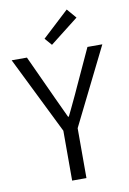

<svg xmlns="http://www.w3.org/2000/svg" viewBox="-95 -920 658 978"><g transform="rotate(-10 234.5 -431.5)"><path d="M197 -258 0 -657H79L167 -466L184 -429Q224 -342 233 -324H237L254 -359Q296 -447 304 -466L392 -657H469L271 -258V0H197ZM184 -736 321 -863 363 -814 216 -699Z"/></g></svg>

Font: Assistant-zap
Style: zap
Weight: 400
Designer: Hebrew By Ben Nathan, Latin by Paul Hunt
Version: Version 2.001